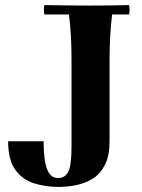

<svg xmlns="http://www.w3.org/2000/svg" viewBox="-20 -722 561 757"><path d="M211 15Q159 15 113.5 0.5Q68 -14 40 -53Q12 -92 12 -165H152Q152 -90 165.5 -55Q179 -20 209 -20Q236 -20 249 -44.5Q262 -69 262 -145V-490Q262 -535 259.5 -579.5Q257 -624 252 -665H155Q151 -684 155 -702Q212 -701 257.5 -700.5Q303 -700 337 -700Q372 -700 413.5 -700.5Q455 -701 489 -702Q493 -684 489 -665H422Q417 -624 414.5 -579.5Q412 -535 412 -490V-165Q412 -109 394.5 -73.5Q377 -38 347.5 -19Q318 0 282.5 7.5Q247 15 211 15Z"/></svg>

Font: Poltawski Nowy
Style: Bold
Weight: 700
Designer: Adam Pótawski, Mateusz Machalski, Borys Kosmynka, Ania Wieluska
Foundry: Capitalics.wtf
Version: Version 1.001;gftools[0.9.25]